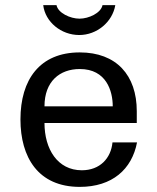

<svg xmlns="http://www.w3.org/2000/svg" viewBox="-20 -717 616 751"><path d="M60 -250C60 -102 129 14 292 14C419 14 496 -55 516 -160H420C414 -98 371 -51 300 -51C205 -51 154 -134 154 -236H515V-282C515 -423 435 -512 292 -512C135 -512 60 -405 60 -250ZM154 -301C154 -399 214 -447 292 -447C396 -447 421 -361 421 -301ZM149 -697C157 -631 219 -580 290 -580C359 -580 420 -631 431 -697H381C375 -666 327 -644 291 -644C255 -644 207 -666 201 -697Z"/></svg>

Font: Perun
Style: Regular
Weight: 400
Foundry: Copyright (c) Stefan Peev, Context Ltd, 2016
Version: Version 1.089